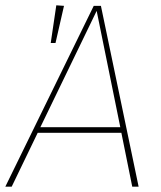

<svg xmlns="http://www.w3.org/2000/svg" viewBox="-29 -703 606 723"><path d="M428 -203H113L15 0H-9L324 -681H351L493 0H469ZM424 -224 335 -662 123 -224ZM212 -681 180 -541H162L183 -683Z"/></svg>

Font: FiraGO Thin
Style: Italic
Weight: 100
Italic angle: -8°
Designer: bBox Type GmbH
Foundry: bBox Type GmbH
Version: Version 1.001